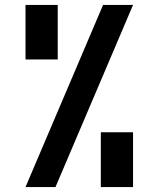

<svg xmlns="http://www.w3.org/2000/svg" viewBox="-20 -755 640 775"><path d="M83 -515V-735H213V-515ZM83 0 396 -735H517L204 0ZM387 0V-221H517V0Z"/></svg>

Font: Zed Mono Semibold Extended
Style: Regular
Weight: 600
Width: 7
Monospace: yes
Designer: Belleve Invis
Foundry: Belleve Invis
Version: Version 1.0.0; ttfautohint (v1.8.4)